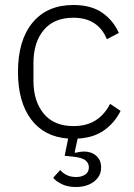

<svg xmlns="http://www.w3.org/2000/svg" viewBox="-20 -544 537 769"><path d="M274 -524Q345 -524 389.5 -493Q434 -462 456 -412L408 -387Q391 -429 357.5 -451Q324 -473 274 -473Q196 -473 155 -423.5Q114 -374 114 -292V-220Q114 -139 155 -89Q196 -39 274 -39Q327 -39 363 -62Q399 -85 421 -128L463 -100Q440 -53 397.5 -22.5Q355 8 291 11L279 66L281 68Q290 66 299.5 64.5Q309 63 317 63Q346 63 365.5 80Q385 97 385 127Q385 151 371.5 168.5Q358 186 335.5 195.5Q313 205 285 205Q250 205 226.5 193Q203 181 193 168L221 137Q231 149 247 157Q263 165 285 165Q307 165 321.5 155Q336 145 336 126Q336 110 322.5 98.5Q309 87 270 83L239 80L253 11Q157 4 104.5 -66Q52 -136 52 -256Q52 -383 110.5 -453.5Q169 -524 274 -524Z"/></svg>

Font: IBM Plex Sans Light
Style: Regular
Weight: 300
Designer: Mike Abbink, Paul van der Laan, Pieter van Rosmalen
Foundry: Bold Monday
Version: Version 3.201